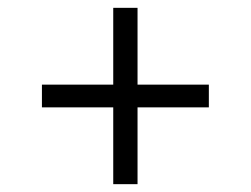

<svg xmlns="http://www.w3.org/2000/svg" viewBox="-20 -575 640 490"><path d="M269 -105V-301H87V-359H269V-555H331V-359H513V-301H331V-105Z"/></svg>

Font: Source Code Pro
Style: Italic
Weight: 400
Italic angle: -11°
Monospace: yes
Designer: Paul D. Hunt, Teo Tuominen
Foundry: Adobe Systems Incorporated
Version: Version 1.050;PS 1.000;hotconv 16.6.51;makeotf.lib2.5.65220